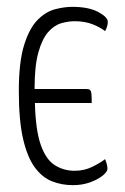

<svg xmlns="http://www.w3.org/2000/svg" viewBox="-20 -530 364 561"><path d="M193 11Q161 11 132.5 0Q104 -11 82 -40.5Q60 -70 47.5 -124Q35 -178 35 -264Q35 -349 50.5 -398.5Q66 -448 90 -472Q114 -496 141 -503Q168 -510 191 -510Q239 -510 267 -495Q295 -480 295 -466Q295 -460 293 -453Q291 -446 287 -439Q275 -449 252 -458.5Q229 -468 198 -468Q179 -468 158.5 -462Q138 -456 120.5 -436Q103 -416 92 -376.5Q81 -337 81 -270H232Q239 -270 242.5 -267.5Q246 -265 247 -257Q248 -249 248 -229H82Q84 -150 99 -107Q114 -64 140 -47.5Q166 -31 198 -31Q226 -31 249.5 -42.5Q273 -54 287 -65Q290 -58 292 -50.5Q294 -43 294 -37Q294 -28 279.5 -16.5Q265 -5 242.5 3Q220 11 193 11Z"/></svg>

Font: Yanone Kaffeesatz Light
Style: Regular
Weight: 300
Designer: Yanone (Cyrillic: Daniel Pouzeot, Huerta Tipografica, and Cyreal)
Foundry: Yanone
Version: Version 2.003